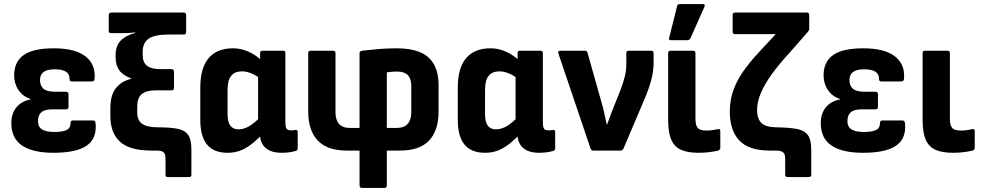

<svg xmlns="http://www.w3.org/2000/svg" viewBox="-20 -745 4857 950"><path d="M245 11Q142 11 89 -25Q36 -61 36 -136Q36 -182 60.5 -213Q85 -244 131 -253V-255Q93 -268 71.5 -299.5Q50 -331 50 -372Q50 -439 97 -472.5Q144 -506 246 -506Q352 -506 403 -466Q454 -426 448 -356Q447 -342 435 -342H335Q324 -342 324 -355Q325 -377 307.5 -389.5Q290 -402 251 -402Q213 -402 195.5 -388.5Q178 -375 178 -349Q178 -321 195 -306Q212 -291 254 -291H307Q319 -291 319 -279V-216Q319 -204 307 -204H239Q201 -204 184.5 -189.5Q168 -175 168 -145Q168 -118 187.5 -105Q207 -92 250 -92Q289 -92 309 -101.5Q329 -111 329 -136Q329 -149 340 -149H440Q452 -149 453 -134Q460 -60 409 -24.5Q358 11 245 11Z M810 131Q799 131 799 120V40Q799 25 795 16.5Q791 8 782 4Q773 0 756 0H729Q621 0 573.5 -44Q526 -88 526 -171V-209Q526 -275 554 -309.5Q582 -344 629 -355V-357Q587 -373 569.5 -398Q552 -423 552 -462V-473Q552 -516 575.5 -542Q599 -568 648 -582V-585Q629 -582 610 -581.5Q591 -581 574 -581H531Q518 -581 518 -592V-670Q518 -683 531 -683H888Q901 -683 901 -670V-587Q901 -574 889 -574H813Q746 -574 716 -554Q686 -534 686 -487V-474Q686 -436 707.5 -419.5Q729 -403 772 -403H829Q834 -403 837.5 -399.5Q841 -396 841 -390V-310Q841 -298 829 -298H751Q703 -298 681 -279Q659 -260 659 -219V-189Q659 -149 684 -132Q709 -115 763 -115Q821 -115 857.5 -108Q894 -101 910.5 -78Q927 -55 927 -4V120Q927 131 915 131Z M1106 11Q1038 11 1004.5 -29.5Q971 -70 971 -153V-311Q971 -408 1012 -457Q1053 -506 1133 -506Q1174 -506 1212.5 -488Q1251 -470 1278 -442L1270 -354Q1248 -372 1223.5 -382Q1199 -392 1178 -392Q1142 -392 1124 -370Q1106 -348 1106 -302V-178Q1106 -142 1119.5 -123.5Q1133 -105 1160 -105Q1187 -105 1214.5 -121.5Q1242 -138 1276 -174L1285 -89Q1261 -62 1233.5 -39Q1206 -16 1175.5 -2.5Q1145 11 1106 11ZM1374 11Q1320 11 1292.5 -14.5Q1265 -40 1265 -93V-115L1257 -138V-403L1267 -438V-482Q1267 -494 1279 -494H1381Q1392 -494 1392 -482V-142Q1392 -116 1398 -108Q1404 -100 1419 -100Q1425 -100 1431 -100.5Q1437 -101 1443 -102Q1453 -103 1453 -92V-10Q1453 0 1439 3Q1424 7 1407 9Q1390 11 1374 11Z M1772 185Q1759 185 1759 172V0H1695Q1600 0 1552.5 -49.5Q1505 -99 1505 -194V-482Q1505 -494 1517 -494H1628Q1640 -494 1640 -482V-188Q1640 -152 1657.5 -132Q1675 -112 1711 -112H1759V-481Q1759 -492 1772 -494Q1804 -498 1848.5 -502Q1893 -506 1945 -506Q2010 -506 2055.5 -488Q2101 -470 2125.5 -429.5Q2150 -389 2150 -322V-194Q2150 -99 2103 -49.5Q2056 0 1959 0H1894V172Q1894 185 1882 185ZM1894 -112H1943Q1979 -112 1997 -132Q2015 -152 2015 -188V-320Q2015 -356 1997.5 -373.5Q1980 -391 1945 -391Q1931 -391 1919 -390Q1907 -389 1894 -387Z M2380 11Q2312 11 2278.5 -29.5Q2245 -70 2245 -153V-311Q2245 -408 2286 -457Q2327 -506 2407 -506Q2448 -506 2486.5 -488Q2525 -470 2552 -442L2544 -354Q2522 -372 2497.5 -382Q2473 -392 2452 -392Q2416 -392 2398 -370Q2380 -348 2380 -302V-178Q2380 -142 2393.5 -123.5Q2407 -105 2434 -105Q2461 -105 2488.5 -121.5Q2516 -138 2550 -174L2559 -89Q2535 -62 2507.5 -39Q2480 -16 2449.5 -2.5Q2419 11 2380 11ZM2648 11Q2594 11 2566.5 -14.5Q2539 -40 2539 -93V-115L2531 -138V-403L2541 -438V-482Q2541 -494 2553 -494H2655Q2666 -494 2666 -482V-142Q2666 -116 2672 -108Q2678 -100 2693 -100Q2699 -100 2705 -100.5Q2711 -101 2717 -102Q2727 -103 2727 -92V-10Q2727 0 2713 3Q2698 7 2681 9Q2664 11 2648 11Z M2915 0Q2905 0 2902 -10L2743 -480Q2738 -494 2753 -494H2873Q2885 -494 2887 -484L2953 -250Q2962 -220 2969 -189.5Q2976 -159 2982 -129H2984Q2992 -152 3001 -175.5Q3010 -199 3019 -222L3048 -294Q3061 -328 3070 -360.5Q3079 -393 3079 -429V-482Q3079 -494 3090 -494H3202Q3214 -494 3214 -481V-438Q3214 -392 3202 -348Q3190 -304 3170 -257L3065 -10Q3060 0 3051 0Z M3436 11Q3385 11 3351.5 -3Q3318 -17 3302 -52.5Q3286 -88 3286 -150V-482Q3286 -494 3298 -494H3409Q3421 -494 3421 -482V-158Q3421 -125 3432.5 -112Q3444 -99 3475 -99Q3490 -99 3504.5 -101Q3519 -103 3532 -106Q3544 -109 3544 -96V-14Q3544 -4 3534 0Q3517 4 3492.5 7.5Q3468 11 3436 11ZM3300 -546Q3287 -546 3291 -558L3330 -714Q3332 -725 3344 -725H3456Q3472 -725 3465 -710L3396 -555Q3390 -546 3380 -546Z M3877 131Q3865 131 3865 120V39Q3865 24 3860.5 16Q3856 8 3846.5 4Q3837 0 3818 0H3789Q3685 0 3638 -50Q3591 -100 3591 -193Q3591 -249 3608.5 -298Q3626 -347 3657.5 -392Q3689 -437 3730 -481L3818 -576H3617Q3605 -576 3605 -589V-670Q3605 -683 3617 -683H3972Q3984 -683 3984 -670V-602Q3984 -595 3977 -587L3884 -481Q3837 -430 3801.5 -381.5Q3766 -333 3746 -288Q3726 -243 3726 -199Q3726 -157 3748 -136Q3770 -115 3824 -115Q3885 -114 3922.5 -107Q3960 -100 3977 -77Q3994 -54 3994 -3V120Q3994 131 3981 131Z M4250 11Q4147 11 4094 -25Q4041 -61 4041 -136Q4041 -182 4065.5 -213Q4090 -244 4136 -253V-255Q4098 -268 4076.5 -299.5Q4055 -331 4055 -372Q4055 -439 4102 -472.5Q4149 -506 4251 -506Q4357 -506 4408 -466Q4459 -426 4453 -356Q4452 -342 4440 -342H4340Q4329 -342 4329 -355Q4330 -377 4312.5 -389.5Q4295 -402 4256 -402Q4218 -402 4200.5 -388.5Q4183 -375 4183 -349Q4183 -321 4200 -306Q4217 -291 4259 -291H4312Q4324 -291 4324 -279V-216Q4324 -204 4312 -204H4244Q4206 -204 4189.5 -189.5Q4173 -175 4173 -145Q4173 -118 4192.5 -105Q4212 -92 4255 -92Q4294 -92 4314 -101.5Q4334 -111 4334 -136Q4334 -149 4345 -149H4445Q4457 -149 4458 -134Q4465 -60 4414 -24.5Q4363 11 4250 11Z M4695 11Q4644 11 4610.5 -3Q4577 -17 4561 -52.5Q4545 -88 4545 -150V-482Q4545 -494 4557 -494H4668Q4680 -494 4680 -482V-158Q4680 -125 4691.5 -112Q4703 -99 4734 -99Q4749 -99 4763.5 -101Q4778 -103 4791 -106Q4803 -109 4803 -96V-14Q4803 -4 4793 0Q4776 4 4751.5 7.5Q4727 11 4695 11Z"/></svg>

Font: Sofia Sans Semi Condensed ExtraBold
Style: Regular
Weight: 800
Designer: Botio Nikoltchev, Ani Petrova
Foundry: lettersoup
Version: Version 4.100